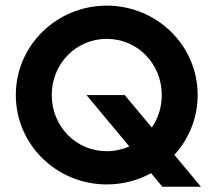

<svg xmlns="http://www.w3.org/2000/svg" viewBox="-20 -658 776 698"><path d="M570.1 20.8H710.4L613.9 -95.1C666.7 -152.8 698.6 -229.2 698.6 -312.5C698.6 -492.4 550.7 -637.5 368.1 -637.5C185.4 -637.5 37.5 -492.4 37.5 -312.5C37.5 -132.6 185.4 12.5 368.1 12.5C426.4 12.5 481.2 -2.1 529.2 -28.5ZM368.1 -108.3C255.6 -108.3 168.1 -199.3 168.1 -312.5C168.1 -425.7 255.6 -516.7 368.1 -516.7C480.6 -516.7 568.1 -425.7 568.1 -312.5C568.1 -268.1 554.9 -227.8 531.9 -194.4L433.3 -312.5H294.4L450 -125.7C425 -114.6 397.2 -108.3 368.1 -108.3Z"/></svg>

Font: Afacad
Style: Bold
Weight: 700
Designer: Kristian Moeller
Foundry: Dicotype
Version: Version 1.000